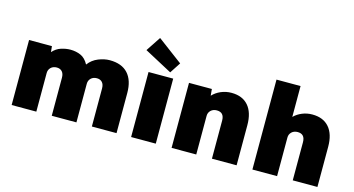

<svg xmlns="http://www.w3.org/2000/svg" viewBox="-86 -1173 2817 1526"><g transform="rotate(15 1323.0 -410.0)"><path d="M70 0V-535H258L263 -487Q293 -521 332.5 -533.5Q372 -546 408 -546Q455 -546 493.5 -529Q532 -512 558 -464Q590 -507 639 -526.5Q688 -546 732 -546Q831 -546 882 -490Q933 -434 933 -330V0H730V-313Q730 -346 714 -363.5Q698 -381 670 -381Q640 -381 621.5 -363Q603 -345 603 -318V0H400V-313Q400 -346 384 -363.5Q368 -381 340 -381Q310 -381 291.5 -363Q273 -345 273 -318V0Z M1053 0V-535H1256V0ZM1220 -577 992 -699 1072 -820 1278 -666Z M1386 0V-535H1574L1579 -481Q1607 -511 1647.5 -528.5Q1688 -546 1734 -546Q1824 -546 1872.5 -490Q1921 -434 1921 -330V0H1718V-313Q1718 -381 1657 -381Q1627 -381 1608 -363Q1589 -345 1589 -318V0Z M2051 0V-740H2249V-486Q2277 -514 2316 -530Q2355 -546 2399 -546Q2489 -546 2537.5 -490Q2586 -434 2586 -330V0H2383V-313Q2383 -381 2322 -381Q2292 -381 2273 -363Q2254 -345 2254 -318V0Z"/></g></svg>

Font: Lexend Black
Style: Regular
Weight: 900
Designer: Bonnie Shaver-Troup, Thomas Jockin
Foundry: Lexend
Version: Version 1.007; ttfautohint (v1.8.3)